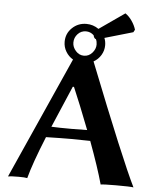

<svg xmlns="http://www.w3.org/2000/svg" viewBox="-60 -951 820 1005"><g transform="rotate(5 350.5 -449.0)"><path d="M360.8 -789.1C376.5 -789.1 390.1 -783.5 401.9 -772.5C404.8 -760.4 409.5 -753.9 416 -752.9C419.9 -744.5 421.9 -735.2 421.9 -725.1C421.9 -709.1 415.9 -694.5 404.1 -681.2C392.2 -667.8 377.8 -661.1 360.8 -661.1C343.9 -661.1 329.5 -667.8 317.6 -681.2C305.7 -694.5 299.8 -709.1 299.8 -725.1C299.8 -742.4 305.7 -757.3 317.4 -770C329.1 -782.7 343.6 -789.1 360.8 -789.1ZM253.9 -725.1C253.9 -706.5 258.6 -689.4 268.1 -673.6C277.5 -657.8 290 -645.3 305.7 -636.2L20 2.9C28.2 1 46.9 0 76.2 0C98 0 113 1 121.1 2.9C135.1 -50.1 161.5 -124.2 200.2 -219.2C251 -220.5 295.2 -221.2 333 -221.2C334 -221.2 367.2 -220.7 432.6 -219.7C466.1 -129.2 490.9 -55 506.8 2.9C518.2 1 545.2 0 587.9 0C637.4 0 667.8 1 679.2 2.9C634 -88.9 545.4 -301.8 413.6 -635.7C429.9 -644.9 442.8 -657.4 452.4 -673.3C462 -689.3 466.8 -706.5 466.8 -725.1C466.8 -738.8 464.4 -751.5 459.5 -763.2L607.9 -806.2L615.2 -819.8C610.7 -835.1 603.3 -850.3 593 -865.2C582.8 -880.2 571.1 -892.1 558.1 -900.9L424.3 -807.6C404.8 -821.3 383.3 -828.1 359.9 -828.1C330.6 -828.1 305.6 -818.2 284.9 -798.3C264.2 -778.5 253.9 -754.1 253.9 -725.1ZM411.6 -274.9C373.9 -274.3 346 -273.9 328.1 -273.9C286.1 -273.9 251.3 -274.6 223.6 -275.9L316.9 -494.1H323.2C346.7 -439.8 376.1 -366.7 411.6 -274.9Z"/></g></svg>

Font: Linux Biolinum G
Style: Bold
Weight: 700
Designer: Philipp H. Poll
Foundry: Philipp H. Poll
Version: Version 1.1.0